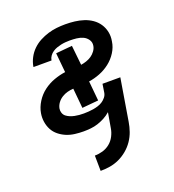

<svg xmlns="http://www.w3.org/2000/svg" viewBox="-136 -634 872 962"><g transform="rotate(-20 300.0 -152.5)"><path d="M236 223 235 141Q256 141 277 135Q298 129 315.5 115Q333 101 343.5 80.5Q354 60 357 40L371 -41Q355 -27 337 -17.5Q319 -8 300.5 -2Q282 4 262.5 6Q243 8 224 8Q201 8 177.5 5Q154 2 133.5 -6.5Q113 -15 95.5 -29Q78 -43 67.5 -62.5Q57 -82 53.5 -105Q50 -128 54 -151Q59 -181 77 -209.5Q95 -238 121 -257.5Q147 -277 177.5 -288Q208 -299 238 -303L228 -407L315 -415L326 -310Q340 -312 355 -317Q370 -322 382.5 -330.5Q395 -339 404.5 -352Q414 -365 416 -379Q419 -397 409 -411.5Q399 -426 383.5 -433Q368 -440 350 -442Q332 -444 313 -444Q302 -444 290 -443Q278 -442 266.5 -439.5Q255 -437 243.5 -433Q232 -429 221.5 -422Q211 -415 203.5 -404.5Q196 -394 194 -382V-381H98V-384Q102 -407 113.5 -429Q125 -451 143 -468.5Q161 -486 183 -497.5Q205 -509 228 -516Q251 -523 274 -525.5Q297 -528 320 -528Q346 -528 370.5 -525Q395 -522 418 -514.5Q441 -507 460.5 -493.5Q480 -480 493 -460.5Q506 -441 511 -417Q516 -393 511 -367Q507 -338 490 -311Q473 -284 448 -264.5Q423 -245 393.5 -233.5Q364 -222 335 -218L345 -113L258 -105L248 -211Q232 -210 216.5 -206Q201 -202 186.5 -193Q172 -184 162 -170.5Q152 -157 149 -141Q147 -129 151 -117.5Q155 -106 164 -99Q173 -92 184 -87.5Q195 -83 207 -80.5Q219 -78 231 -77Q243 -76 256 -76Q268 -76 281 -77Q294 -78 306.5 -80Q319 -82 332 -86Q345 -90 356 -97Q367 -104 376 -115Q385 -126 387 -139L394 -184H489L452 40Q448 65 439.5 89.5Q431 114 416 136Q401 158 380 175.5Q359 193 335 204Q311 215 286 219Q261 223 236 223Z"/></g></svg>

Font: Iosevka Aile Medium
Style: Italic
Weight: 500
Italic angle: -9°
Designer: Belleve Invis
Foundry: Belleve Invis
Version: Version 31.1.0; ttfautohint (v1.8.4)